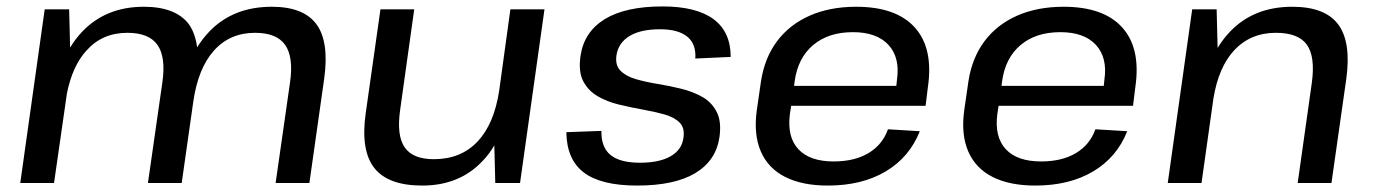

<svg xmlns="http://www.w3.org/2000/svg" viewBox="-20 -569 4270 597"><path d="M882 -314Q893 -392 866.5 -429.5Q840 -467 773 -467Q695 -467 645.5 -412Q596 -357 581 -253L545 0H440L485 -314Q496 -392 469.5 -429.5Q443 -467 376 -467Q298 -467 249 -412Q205 -364 188 -278L148 0H43L119 -540H195L198 -421Q215 -449 236 -471Q310 -548 427 -548Q526 -548 567 -494Q587 -466 593 -422Q610 -449 631 -471Q705 -548 825 -548Q924 -548 964 -493.5Q1004 -439 988 -324L942 0H837Z M1224 -226Q1213 -147 1238.5 -110.5Q1264 -74 1329 -74Q1413 -74 1465 -129Q1516 -183 1532 -286L1567 -540H1673L1597 0H1520L1517 -117Q1502 -91 1482 -70Q1410 8 1293 8Q1187 8 1144 -46.5Q1101 -101 1117 -216L1163 -540H1268Z M1961 8Q1849 8 1795.5 -32.5Q1742 -73 1741 -158L1850 -162Q1849 -111 1878.5 -87Q1908 -63 1970 -63Q2030 -63 2065 -83Q2100 -103 2105 -140Q2110 -171 2093 -188Q2076 -205 2045 -213.5Q2014 -222 1977.5 -228.5Q1941 -235 1904 -244Q1867 -253 1838 -270Q1809 -287 1793.5 -316.5Q1778 -346 1785 -395Q1796 -470 1860.5 -509.5Q1925 -549 2040 -549Q2145 -549 2198.5 -509.5Q2252 -470 2252 -392L2142 -387Q2145 -432 2117 -455Q2089 -478 2032 -478Q1972 -478 1937.5 -457Q1903 -436 1897 -398Q1892 -367 1909 -349.5Q1926 -332 1957 -323Q1988 -314 2025 -308Q2062 -302 2098.5 -293Q2135 -284 2164 -267.5Q2193 -251 2208.5 -221Q2224 -191 2217 -142Q2206 -69 2141.5 -30.5Q2077 8 1961 8Z M2554 8Q2474 8 2421 -19Q2368 -46 2345.5 -98.5Q2323 -151 2333 -225L2346 -315Q2357 -388 2395.5 -440Q2434 -492 2497 -520Q2560 -548 2642 -548Q2767 -548 2825 -483Q2883 -418 2865 -297L2858 -240H2440L2436 -214Q2427 -143 2462.5 -105Q2498 -67 2572 -67Q2637 -67 2680.5 -93Q2724 -119 2741 -167L2840 -161Q2808 -80 2734 -36Q2660 8 2554 8ZM2449 -302H2767L2769 -321Q2779 -390 2742.5 -429.5Q2706 -469 2632 -469Q2556 -469 2508.5 -429Q2461 -389 2451 -317Z M3199 8Q3119 8 3066 -19Q3013 -46 2990.5 -98.5Q2968 -151 2978 -225L2991 -315Q3002 -388 3040.5 -440Q3079 -492 3142 -520Q3205 -548 3287 -548Q3412 -548 3470 -483Q3528 -418 3510 -297L3503 -240H3085L3081 -214Q3072 -143 3107.5 -105Q3143 -67 3217 -67Q3282 -67 3325.5 -93Q3369 -119 3386 -167L3485 -161Q3453 -80 3379 -36Q3305 8 3199 8ZM3094 -302H3412L3414 -321Q3424 -390 3387.5 -429.5Q3351 -469 3277 -469Q3201 -469 3153.5 -429Q3106 -389 3096 -317Z M4059 -312Q4070 -393 4043.5 -430Q4017 -467 3947 -467Q3868 -467 3817 -412Q3769 -360 3753 -263L3716 0H3611L3687 -540H3763L3766 -420Q3783 -448 3805 -471Q3879 -548 3998 -548Q4100 -548 4141 -493Q4182 -438 4166 -323L4120 0H4015Z"/></svg>

Font: Pathway Extreme 8pt Thin 12pt Medium
Style: Italic
Weight: 500
Italic angle: -8°
Version: Version 1.001;gftools[0.9.26]